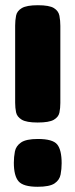

<svg xmlns="http://www.w3.org/2000/svg" viewBox="-20 -710 288 735"><path d="M124 -241Q81 -241 63 -252Q45 -263 41.5 -280Q38 -297 38 -317V-612Q38 -632 41.5 -650Q45 -668 63.5 -679Q82 -690 125 -690Q169 -690 186.5 -679Q204 -668 207.5 -649.5Q211 -631 211 -611V-316Q211 -296 207.5 -279Q204 -262 186 -251.5Q168 -241 124 -241ZM124 5Q69 5 51 -16Q33 -37 33 -87Q33 -109 37 -130Q41 -151 60.5 -164.5Q80 -178 125 -178Q182 -178 199 -157Q216 -136 216 -85Q216 -63 212 -42Q208 -21 189 -8Q170 5 124 5Z"/></svg>

Font: Fredoka SemiExpanded
Style: Bold
Weight: 700
Width: 6
Designer: Ben Nathan
Foundry: Milena B. Brandão, Ben Nathan
Version: Version 2.001